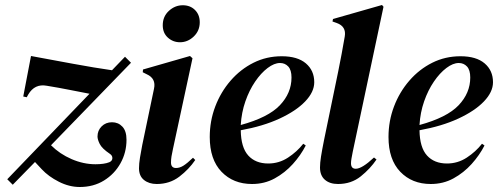

<svg xmlns="http://www.w3.org/2000/svg" viewBox="-20 -721 1992 768"><path d="M31 18 9 -4 338 -346Q301 -353 258.5 -361.5Q216 -370 167 -378Q119 -387 93 -343L87 -332L73 -335L104 -497Q185 -482 271.5 -466Q358 -450 428 -440L480 -494L504 -470L184 -140Q219 -105 266.5 -84.5Q314 -64 362 -64Q379 -64 393 -66Q407 -68 417 -72Q429 -77 429.5 -88Q430 -99 419 -106Q388 -127 379 -145Q370 -163 370 -175Q370 -199 386.5 -215.5Q403 -232 428 -232Q453 -232 469.5 -214.5Q486 -197 486 -162Q486 -111 462 -68Q438 -25 396 1Q354 27 299 27Q257 27 215.5 6Q174 -15 147 -44L120 -73Z M700 -552Q672 -552 651.5 -570.5Q631 -589 631 -620Q631 -655 655.5 -677.5Q680 -700 711 -700Q741 -700 760 -681Q779 -662 779 -632Q779 -598 755 -575Q731 -552 700 -552ZM607 15Q576 15 556 -1Q536 -17 536 -48Q536 -66 540 -91Q544 -116 549 -141L596 -366Q605 -407 567 -424L551 -432L552 -443L740 -497L750 -488L672 -126Q668 -108 666 -95.5Q664 -83 664 -71Q664 -49 684 -49Q699 -49 714 -58.5Q729 -68 752 -90L761 -81Q736 -44 697.5 -14.5Q659 15 607 15Z M988 15Q913 15 866 -34Q819 -83 819 -173Q819 -237 841 -295Q863 -353 902.5 -398.5Q942 -444 994 -470Q1046 -496 1107 -496Q1170 -496 1203.5 -467.5Q1237 -439 1237 -392Q1237 -353 1200.5 -315Q1164 -277 1098 -246.5Q1032 -216 943 -200Q944 -131 973 -99Q1002 -67 1053 -67Q1096 -67 1132 -90.5Q1168 -114 1193 -146L1203 -139Q1183 -100 1151.5 -65Q1120 -30 1079 -7.5Q1038 15 988 15ZM1100 -469Q1077 -469 1050.5 -449Q1024 -429 1000.5 -394.5Q977 -360 961.5 -315.5Q946 -271 943 -221Q1053 -251 1099.5 -300Q1146 -349 1146 -411Q1146 -441 1133 -455Q1120 -469 1100 -469Z M1332 15Q1299 15 1279.5 -2Q1260 -19 1260 -51Q1260 -69 1264 -94.5Q1268 -120 1276 -160L1333 -436Q1341 -474 1346.5 -505Q1352 -536 1359 -575Q1366 -615 1327 -629L1310 -635L1312 -645L1508 -701L1514 -694L1391 -114Q1388 -99 1386 -87.5Q1384 -76 1384 -68Q1384 -46 1403 -46Q1428 -46 1476 -91L1486 -83Q1461 -46 1423 -15.5Q1385 15 1332 15Z M1703 15Q1628 15 1581 -34Q1534 -83 1534 -173Q1534 -237 1556 -295Q1578 -353 1617.5 -398.5Q1657 -444 1709 -470Q1761 -496 1822 -496Q1885 -496 1918.5 -467.5Q1952 -439 1952 -392Q1952 -353 1915.5 -315Q1879 -277 1813 -246.5Q1747 -216 1658 -200Q1659 -131 1688 -99Q1717 -67 1768 -67Q1811 -67 1847 -90.5Q1883 -114 1908 -146L1918 -139Q1898 -100 1866.5 -65Q1835 -30 1794 -7.5Q1753 15 1703 15ZM1815 -469Q1792 -469 1765.5 -449Q1739 -429 1715.5 -394.5Q1692 -360 1676.5 -315.5Q1661 -271 1658 -221Q1768 -251 1814.5 -300Q1861 -349 1861 -411Q1861 -441 1848 -455Q1835 -469 1815 -469Z"/></svg>

Font: DM Serif Display
Style: Italic
Weight: 400
Italic angle: -12°
Designer: Colophon Foundry, Frank Grießhammer
Foundry: Colophon Foundry
Version: Version 5.100; ttfautohint (v1.8.2)